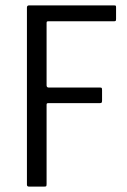

<svg xmlns="http://www.w3.org/2000/svg" viewBox="-20 -693 470 713"><path d="M88 0Q80 0 80 -7V-665Q80 -673 88 -673H403Q409 -673 410 -671.5Q411 -670 411 -665V-623Q411 -617 409.5 -615.5Q408 -614 403 -614H160Q155 -614 154 -612.5Q153 -611 153 -607V-376Q153 -372 155 -370Q157 -368 160 -368H350Q356 -368 357.5 -366.5Q359 -365 359 -358V-320Q359 -314 357.5 -312Q356 -310 350 -310H160Q155 -310 154 -308.5Q153 -307 153 -303V-10Q153 -3 151.5 -1.5Q150 0 143 0Z"/></svg>

Font: Glory Thin
Style: Regular
Weight: 400
Version: Version 1.011